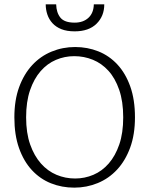

<svg xmlns="http://www.w3.org/2000/svg" viewBox="-20 -854 686 882"><path d="M325 -638Q382 -638 432 -618Q482 -598 519.5 -557.5Q557 -517 578.5 -456.5Q600 -396 600 -315Q600 -236 578 -176Q556 -116 518 -75Q480 -34 429 -13Q378 8 321 8Q264 8 214 -12Q164 -32 126.5 -72.5Q89 -113 67.5 -173.5Q46 -234 46 -315Q46 -394 68 -454Q90 -514 128 -555Q166 -596 217 -617Q268 -638 325 -638ZM100 -315Q100 -243 118.5 -190.5Q137 -138 168 -103Q199 -68 239.5 -51Q280 -34 325 -34Q369 -34 409 -51Q449 -68 479.5 -103Q510 -138 528 -190.5Q546 -243 546 -315Q546 -388 527.5 -441.5Q509 -495 478 -529Q447 -563 406.5 -579.5Q366 -596 321 -596Q277 -596 237 -579Q197 -562 166.5 -527Q136 -492 118 -439.5Q100 -387 100 -315ZM238 -834Q239 -796 257.5 -773Q276 -750 323 -750Q362 -750 386 -772Q410 -794 411 -834H459Q459 -780 423.5 -745Q388 -710 323 -710Q287 -710 262 -720Q237 -730 221 -747.5Q205 -765 197.5 -787.5Q190 -810 190 -834Z"/></svg>

Font: Ek Mukta ExtraLight
Style: Regular
Weight: 275
Designer: Girish Dalvi and Yashodeep Gholap
Foundry: Ek Type
Version: Version 2.538;PS 1.002;hotconv 16.6.51;makeotf.lib2.5.65220;